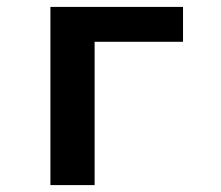

<svg xmlns="http://www.w3.org/2000/svg" viewBox="-20 -536 640 556"><path d="M126 -516H510V-415H254V0H126Z"/></svg>

Font: IBM Plex Mono SmBld
Style: Regular
Weight: 600
Monospace: yes
Designer: Mike Abbink, Paul van der Laan, Pieter van Rosmalen
Foundry: Bold Monday
Version: Version 2.3